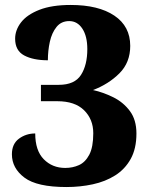

<svg xmlns="http://www.w3.org/2000/svg" viewBox="-20 -744 607 774"><path d="M248 10Q129 10 78.5 -28Q28 -66 28 -122Q28 -164 56.5 -185Q85 -206 122 -206Q122 -137 156.5 -102Q191 -67 243 -67Q273 -67 298.5 -78.5Q324 -90 340 -120.5Q356 -151 356 -207Q356 -263 319 -299.5Q282 -336 211 -336H145V-402H217Q281 -402 306.5 -442Q332 -482 332 -546Q332 -598 312 -628.5Q292 -659 259 -659Q227 -659 208 -635.5Q189 -612 181 -576Q173 -540 173 -501Q114 -501 77.5 -520.5Q41 -540 41 -588Q41 -623 65 -654Q89 -685 139 -704.5Q189 -724 265 -724Q377 -724 441 -681Q505 -638 505 -559Q505 -492 461.5 -448.5Q418 -405 355 -381Q396 -372 436.5 -352Q477 -332 503.5 -296.5Q530 -261 530 -206Q530 -145 507 -103.5Q484 -62 444.5 -37Q405 -12 354 -1Q303 10 248 10Z"/></svg>

Font: Noto Serif ExtraBold
Style: Regular
Weight: 800
Designer: Monotype Design Team
Foundry: Monotype Imaging Inc.
Version: Version 2.014